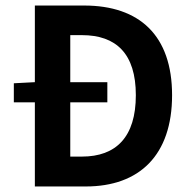

<svg xmlns="http://www.w3.org/2000/svg" viewBox="-20 -674 691 694"><path d="M30 -373V-304H106V0H290C484 0 602 -113 602 -330C602 -546 484 -654 284 -654H106V-377ZM234 -377V-547H276C400 -547 471 -480 471 -330C471 -179 400 -108 276 -108H234V-304H368V-377Z"/></svg>

Font: Source Sans Pro SemBd
Style: Regular
Weight: 700
Designer: Paul D. Hunt
Foundry: Adobe Systems Incorporated
Version: Version 2.020;PS 2.0;hotconv 1.0.86;makeotf.lib2.5.63406